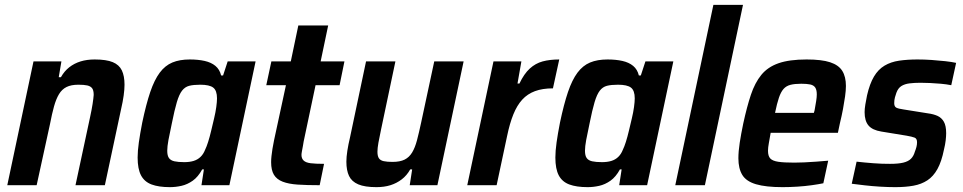

<svg xmlns="http://www.w3.org/2000/svg" viewBox="-20 -763 3966 791"><path d="M10 0 118 -510H233L222 -445H231Q245 -470 265.5 -486Q286 -502 312 -510Q338 -518 370 -518Q418 -518 444.5 -507Q471 -496 482 -473Q493 -450 493 -414Q493 -395 489.5 -369.5Q486 -344 479 -314L412 0H291L351 -280Q358 -312 361.5 -335Q365 -358 366 -372Q366 -391 359.5 -399.5Q353 -408 339.5 -411Q326 -414 303 -414Q273 -414 254 -404.5Q235 -395 223 -375Q211 -355 202.5 -324.5Q194 -294 186 -252L131 0Z M680 8Q634 8 604.5 -3Q575 -14 561 -40.5Q547 -67 547 -114Q547 -141 552 -176.5Q557 -212 566 -258Q582 -334 599 -384Q616 -434 638 -463.5Q660 -493 690 -505.5Q720 -518 762 -518Q796 -518 823 -512Q850 -506 867.5 -491.5Q885 -477 891 -452H899L918 -510H1033L925 0H810L820 -65H813Q796 -34 774 -18.5Q752 -3 728 2.5Q704 8 680 8ZM739 -95Q761 -95 777.5 -100Q794 -105 806 -116.5Q818 -128 825 -146Q831 -158 837.5 -178.5Q844 -199 850 -224.5Q856 -250 862 -275Q868 -300 871 -322Q874 -344 874 -358Q874 -390 858.5 -402Q843 -414 805 -414Q777 -414 759.5 -409.5Q742 -405 730 -389.5Q718 -374 708.5 -342Q699 -310 688 -255Q679 -214 674 -186.5Q669 -159 669 -142Q669 -122 676 -112Q683 -102 698.5 -98.5Q714 -95 739 -95Z M1297 0Q1244 0 1206.5 -2.5Q1169 -5 1144.5 -14.5Q1120 -24 1108.5 -43Q1097 -62 1097 -95Q1097 -107 1098.5 -120.5Q1100 -134 1102.5 -150Q1105 -166 1109 -185L1158 -412H1077L1098 -510H1178L1209 -658H1332L1301 -510H1399L1379 -412H1280L1231 -180Q1230 -173 1228 -162Q1226 -151 1224 -140.5Q1222 -130 1222 -125Q1222 -110 1231 -101.5Q1240 -93 1260 -90.5Q1280 -88 1315 -88Z M1531 8Q1483 8 1456 -3.5Q1429 -15 1418 -38Q1407 -61 1407 -97Q1407 -116 1411 -142Q1415 -168 1422 -197L1488 -510H1609L1550 -230Q1543 -198 1539 -175Q1535 -152 1535 -138Q1535 -120 1541 -111Q1547 -102 1561 -99Q1575 -96 1597 -96Q1628 -96 1647 -105.5Q1666 -115 1678 -135Q1690 -155 1698 -185.5Q1706 -216 1715 -258L1769 -510H1890L1782 0H1668L1678 -65H1670Q1656 -40 1635 -24Q1614 -8 1588.5 0Q1563 8 1531 8Z M1905 0 2013 -510H2128L2112 -419H2120Q2139 -459 2162.5 -480.5Q2186 -502 2215.5 -510Q2245 -518 2284 -518L2258 -399Q2215 -399 2184 -387.5Q2153 -376 2131.5 -352.5Q2110 -329 2095 -292Q2080 -255 2069 -202L2026 0Z M2401 8Q2355 8 2325.5 -3Q2296 -14 2282 -40.5Q2268 -67 2268 -114Q2268 -141 2273 -176.5Q2278 -212 2287 -258Q2303 -334 2320 -384Q2337 -434 2359 -463.5Q2381 -493 2411 -505.5Q2441 -518 2483 -518Q2517 -518 2544 -512Q2571 -506 2588.5 -491.5Q2606 -477 2612 -452H2620L2639 -510H2754L2646 0H2531L2541 -65H2534Q2517 -34 2495 -18.5Q2473 -3 2449 2.5Q2425 8 2401 8ZM2460 -95Q2482 -95 2498.5 -100Q2515 -105 2527 -116.5Q2539 -128 2546 -146Q2552 -158 2558.5 -178.5Q2565 -199 2571 -224.5Q2577 -250 2583 -275Q2589 -300 2592 -322Q2595 -344 2595 -358Q2595 -390 2579.5 -402Q2564 -414 2526 -414Q2498 -414 2480.5 -409.5Q2463 -405 2451 -389.5Q2439 -374 2429.5 -342Q2420 -310 2409 -255Q2400 -214 2395 -186.5Q2390 -159 2390 -142Q2390 -122 2397 -112Q2404 -102 2419.5 -98.5Q2435 -95 2460 -95Z M2762 0 2919 -743H3041L2884 0Z M3204 8Q3135 8 3094.5 -4Q3054 -16 3038 -42.5Q3022 -69 3022 -111Q3022 -139 3027.5 -175Q3033 -211 3042 -254Q3057 -323 3073.5 -372.5Q3090 -422 3116.5 -454.5Q3143 -487 3187.5 -502.5Q3232 -518 3303 -518Q3365 -518 3400 -506.5Q3435 -495 3450 -471Q3465 -447 3465 -409Q3465 -390 3461.5 -365.5Q3458 -341 3453 -314Q3448 -287 3440 -254L3432 -216H3155Q3151 -192 3147.5 -173.5Q3144 -155 3144 -142Q3144 -120 3153.5 -110Q3163 -100 3186.5 -96.5Q3210 -93 3252 -93Q3269 -93 3293 -94Q3317 -95 3342.5 -97Q3368 -99 3392 -101L3372 -8Q3353 -4 3324.5 0Q3296 4 3264.5 6Q3233 8 3204 8ZM3173 -298H3333L3336 -309Q3340 -331 3342.5 -347Q3345 -363 3345 -374Q3345 -393 3338.5 -402.5Q3332 -412 3318 -415Q3304 -418 3281 -418Q3254 -418 3236.5 -413.5Q3219 -409 3208 -396.5Q3197 -384 3189 -360.5Q3181 -337 3173 -298Z M3668 8Q3639 8 3606 6Q3573 4 3542.5 0.5Q3512 -3 3489 -6L3509 -97Q3525 -95 3543 -93.5Q3561 -92 3578.5 -90.5Q3596 -89 3613.5 -88.5Q3631 -88 3647 -88Q3681 -88 3701.5 -93Q3722 -98 3733 -109Q3744 -120 3749 -138Q3753 -148 3755.5 -157.5Q3758 -167 3758 -177Q3758 -192 3748 -196Q3738 -200 3715 -204L3611 -221Q3574 -227 3558 -246Q3542 -265 3542 -301Q3542 -314 3545 -332.5Q3548 -351 3552 -370Q3563 -418 3580.5 -447.5Q3598 -477 3624 -492.5Q3650 -508 3684 -513Q3718 -518 3760 -518Q3788 -518 3817.5 -516Q3847 -514 3874 -511Q3901 -508 3919 -504L3899 -412Q3879 -416 3856 -418Q3833 -420 3812 -421Q3791 -422 3772 -422Q3747 -422 3727 -419.5Q3707 -417 3693.5 -408.5Q3680 -400 3673 -381Q3670 -373 3667 -362Q3664 -351 3664 -338Q3664 -324 3672.5 -319.5Q3681 -315 3703 -312L3803 -296Q3826 -293 3842.5 -285.5Q3859 -278 3868.5 -261.5Q3878 -245 3878 -214Q3878 -202 3876 -184.5Q3874 -167 3869 -147Q3859 -97 3842 -66.5Q3825 -36 3800.5 -20Q3776 -4 3743.5 2Q3711 8 3668 8Z"/></svg>

Font: Saira SemiCondensed SemiBold
Style: Italic
Weight: 600
Width: 4
Italic angle: -12°
Designer: Hector Gatti with collaboration of the Omnibus-Type team
Foundry: Omnibus-Type
Version: Version 1.101